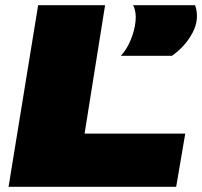

<svg xmlns="http://www.w3.org/2000/svg" viewBox="-20 -720 779 740"><path d="M13 0 127 -700H385L306 -205H694L659 0ZM446 -505Q469 -530 484 -566.5Q499 -603 502.5 -639Q506 -675 493 -700H732Q750 -647 722.5 -594.5Q695 -542 643 -505Z"/></svg>

Font: Georama Extended Black
Style: Italic
Weight: 900
Width: 7
Italic angle: -9°
Designer: Jean-Baptiste Levee
Foundry: Production Type
Version: Version 1.000